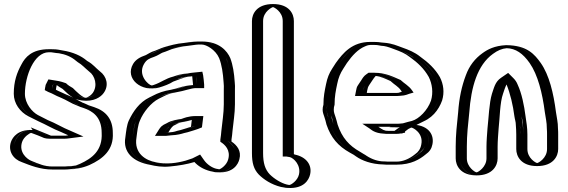

<svg xmlns="http://www.w3.org/2000/svg" viewBox="-20 -787 2805 948"><path d="M233 -544H221C164 -544 127 -513 107 -473C85 -432 68 -388 68 -324C68 -272 104 -228 140 -209C165 -196 190 -183 217 -172C246 -159 271 -143 300 -132L327 -120L311 -118C306 -117 302 -117 298 -117H226C221 -117 214 -120 209 -122C208 -122 207 -122 206 -123C192 -130 175 -136 160 -141C109 -158 66 -124 54 -88C37 -38 71 6 107 17C146 34 183 50 239 50H301C310 50 319 49 329 48C359 45 374 43 402 31C465 2 522 -41 517 -131C517 -199 481 -245 428 -260C424 -261 420 -263 415 -265L400 -270L384 -277C379 -280 373 -282 367 -284C342 -299 315 -312 286 -324L260 -336C252 -339 244 -343 237 -347C238 -352 238 -356 239 -359C239 -361 239 -363 240 -364V-365L245 -375C253 -374 258 -373 266 -371C270 -371 274 -368 277 -367C286 -358 297 -351 310 -344C323 -331 339 -314 355 -305C395 -276 447 -290 471 -324C500 -364 486 -416 452 -440C431 -457 418 -474 393 -488C390 -490 388 -492 387 -493C359 -516 322 -533 278 -539C265 -539 245 -544 233 -544ZM233 -529C241 -529 262 -524 277 -524C318 -518 353 -502 377 -482C380 -479 382 -477 385 -475C408 -462 420 -447 443 -428C471 -408 483 -366 459 -333C439 -305 397 -293 364 -317C350 -327 333 -342 319 -356C305 -363 294 -371 285 -380C281 -381 277 -385 268 -386C262 -387 256 -389 247 -390L236 -391L225 -369V-367C224 -363 224 -361 224 -361C223 -356 223 -353 222 -349L221 -339L230 -334C238 -330 246 -325 254 -322L280 -310C308 -299 335 -285 360 -271C366 -268 373 -266 378 -263L395 -256L410 -251C462 -234 502 -203 502 -131C507 -49 458 -11 396 17C366 30 340 35 301 35H239C198 35 167 26 140 15C127 7 119 6 112 3C83 -6 54 -43 68 -84C78 -113 113 -141 155 -127C171 -122 193 -112 205 -107C212 -104 217 -102 226 -102H298C303 -102 308 -102 313 -103L382 -112L306 -146C278 -156 254 -172 223 -186C214 -190 204 -194 196 -198L147 -222C115 -239 83 -279 83 -324C83 -385 98 -426 120 -466C138 -503 170 -529 221 -529ZM233 -529H221C170 -529 138 -503 120 -466C98 -426 83 -385 83 -324C83 -279 115 -239 147 -222L196 -198C204 -194 214 -190 223 -186C254 -172 278 -156 306 -146L382 -112L313 -103C308 -102 303 -102 298 -102H226C217 -102 212 -104 205 -107C192 -113 171 -122 155 -127C113 -141 78 -113 68 -84C54 -43 83 -6 112 3C152 20 185 35 239 35H301C309 35 318 34 327 33C358 29 369 29 396 17C458 -11 507 -49 502 -131C502 -193 470 -233 424 -246C419 -247 416 -248 410 -251L395 -256L378 -263C373 -266 367 -268 361 -270C335 -285 309 -299 280 -310L254 -322C246 -325 238 -330 230 -334L221 -339L222 -349C223 -353 223 -356 224 -361C224 -361 224 -363 225 -367V-369L236 -391L247 -390C256 -389 262 -387 268 -386C277 -385 281 -381 285 -380C294 -371 305 -363 319 -356C333 -342 349 -326 363 -318C396 -294 439 -305 459 -333C483 -366 471 -408 443 -428C420 -447 408 -463 386 -475C382 -477 380 -479 377 -482C353 -502 318 -518 277 -524C262 -524 241 -529 233 -529ZM237 -347C244 -343 252 -339 260 -336L286 -324C314 -313 342 -299 367 -284C371 -282 374 -282 384 -277L400 -270L415 -265C472 -246 517 -210 517 -131C521 -41 466 2 402 31C370 45 341 50 301 50H239C183 50 145 32 107 17C73 6 37 -38 54 -89C66 -125 109 -158 160 -141C176 -136 187 -132 202 -125C209 -122 219 -117 226 -117H298C302 -117 306 -117 311 -118L327 -120L300 -132C271 -143 246 -159 217 -172L190 -184L140 -209C103 -228 68 -272 68 -324C68 -387 84 -431 107 -473C127 -513 164 -544 221 -544H233C245 -544 264 -539 278 -539C322 -533 359 -515 386 -493C389 -491 390 -490 393 -488C417 -475 430 -458 452 -440C485 -416 500 -365 471 -324C447 -290 395 -276 355 -305C341 -315 326 -328 310 -344C299 -350 286 -358 277 -367C269 -371 254 -374 245 -375C241 -367 239 -358 237 -347ZM201 -342C211 -336 224 -330 235 -326L261 -313C288 -302 314 -289 339 -275C345 -272 352 -270 358 -267L377 -259L392 -254C436 -239 482 -211 482 -131C487 -44 434 -5 377 21C352 32 350 31 322 33C315 34 306 35 301 35H239C200 35 173 23 132 6C114 -2 72 -34 89 -86C98 -113 128 -130 133 -131C133 -131 135 -130 139 -129C157 -123 175 -115 190 -109C192 -108 202 -102 226 -102H298C306 -102 315 -103 322 -104L392 -113L324 -143C295 -154 252 -180 216 -194L167 -219C139 -234 103 -275 103 -324C103 -411 148 -529 221 -529H232C237 -529 253 -525 271 -524C302 -519 332 -507 355 -487C359 -484 360 -483 364 -480C385 -468 398 -452 421 -433C448 -414 464 -365 438 -328C428 -314 413 -307 406 -305C390 -301 355 -337 340 -352C326 -360 316 -366 306 -376C295 -380 278 -386 256 -389L219 -395L205 -367V-365C203 -357 202 -350 201 -342ZM352 -299C361 -295 372 -293 384 -291C443 -283 478 -308 492 -328C519 -365 507 -410 473 -435C452 -452 440 -469 414 -484C411 -486 411 -485 408 -488C381 -511 341 -530 288 -538C272 -540 268 -544 233 -544H221C137 -544 104 -504 86 -469C64 -429 48 -386 48 -324C48 -276 79 -234 120 -213L170 -188C209 -171 240 -151 282 -135L317 -119L303 -117H232C199 -131 165 -144 132 -158L141 -145C70 -149 42 -110 34 -86C19 -42 44 -1 89 14C128 29 177 50 239 50H301C348 50 386 43 421 28C489 -3 542 -47 537 -131C537 -197 505 -238 445 -258C442 -259 438 -260 433 -262L418 -267L403 -274C392 -279 389 -280 388 -280C377 -286 364 -293 352 -299ZM260 -366V-367C266 -362 280 -353 289 -348C307 -331 322 -316 341 -305C329 -311 317 -316 305 -321L279 -333C272 -336 263 -340 256 -344C257 -352 258 -358 260 -366Z M948 -414C933 -413 927 -412 913 -409C893 -409 871 -400 855 -396C842 -392 830 -386 815 -381C797 -369 773 -359 751 -353C683 -334 619 -408 658 -475C672 -500 692 -509 719 -518C747 -533 774 -545 806 -556C831 -564 865 -572 895 -575C913 -578 937 -582 958 -582H977C1034 -582 1078 -544 1096 -503C1109 -470 1116 -427 1119 -382C1120 -369 1121 -357 1120 -345V-272C1120 -226 1112 -181 1108 -140L1106 -119C1105 -111 1104 -104 1103 -97V-92C1130 -76 1153 -42 1142 1C1133 39 1091 75 1041 61L1031 59C1000 51 970 32 953 7C952 8 950 8 949 8L916 18C885 26 849 32 812 35C785 38 757 33 734 28C665 16 605 -28 619 -110C623 -141 626 -172 637 -195C645 -215 656 -230 668 -248C685 -273 709 -296 736 -309L754 -318C779 -331 803 -340 835 -345C870 -353 907 -367 947 -367H953V-369L950 -396C950 -401 949 -407 948 -414ZM947 -199C946 -189 944 -176 943 -165C925 -157 907 -154 887 -147L870 -143C857 -139 840 -134 823 -134C814 -133 804 -132 793 -131H791C797 -140 803 -151 811 -159C811 -160 811 -160 812 -160L832 -170C847 -180 873 -183 893 -187C911 -192 925 -199 947 -199ZM947 -429C932 -428 925 -426 912 -424C886 -423 866 -414 851 -410C835 -406 823 -400 808 -395C782 -377 734 -351 696 -374C666 -392 649 -430 670 -467C682 -488 698 -495 725 -504C742 -512 753 -521 767 -525C784 -531 797 -538 810 -542C835 -550 868 -557 896 -560C914 -562 939 -567 958 -567H977C1027 -567 1066 -533 1082 -497C1094 -465 1101 -426 1104 -381C1105 -368 1106 -357 1105 -345V-272C1105 -228 1097 -182 1093 -141L1091 -120C1090 -112 1089 -105 1088 -98V-84C1114 -69 1138 -44 1127 -3C1119 28 1084 57 1044 46L1034 44C1005 37 979 20 965 -1L958 -12L949 -8L912 4C883 12 847 17 810 20C785 23 760 18 737 13C672 2 621 -37 634 -108C639 -140 642 -169 651 -189C671 -231 702 -275 743 -296L761 -305C785 -318 806 -325 837 -330C875 -336 909 -352 947 -352H968V-370C966 -387 966 -401 963 -417L960 -430ZM798 -167 807 -174 824 -183C840 -194 868 -198 890 -202C905 -206 922 -214 947 -214H964L962 -197C960 -184 959 -168 957 -155C935 -146 912 -140 891 -133L874 -129C862 -125 844 -119 824 -119C816 -118 804 -117 794 -116H763L779 -139C784 -146 789 -158 798 -167ZM947 -429 960 -430 963 -417C966 -401 966 -387 968 -370V-352H947C910 -352 875 -338 838 -330C806 -323 786 -318 761 -305L743 -296C703 -276 668 -232 651 -189C643 -168 639 -141 634 -108C621 -37 671 2 736 13C760 17 784 23 810 20C847 17 883 12 912 4L949 -8L958 -12L965 -1C979 20 1005 37 1034 44L1044 46C1084 57 1119 28 1127 -3C1138 -44 1114 -69 1088 -84V-98C1089 -105 1090 -112 1091 -120L1093 -141C1097 -182 1105 -228 1105 -272V-345C1106 -357 1105 -368 1104 -381C1101 -426 1094 -465 1082 -497C1066 -533 1027 -567 977 -567H958C940 -567 915 -563 897 -560C868 -556 835 -550 810 -542C797 -538 784 -531 767 -525C753 -521 742 -512 725 -504C698 -495 682 -488 670 -467C649 -430 666 -392 696 -374C734 -351 782 -377 808 -395C822 -400 835 -405 850 -410C865 -415 886 -423 912 -424C925 -426 932 -428 947 -429ZM798 -167C789 -158 784 -146 779 -139L763 -116H794C804 -117 816 -118 824 -119C844 -119 862 -125 874 -129L891 -133C912 -140 935 -146 957 -155C959 -168 960 -184 962 -197L964 -214H947C922 -214 905 -206 890 -202C870 -198 843 -195 825 -183L807 -174ZM953 -369V-367H947C905 -367 870 -351 835 -345C803 -340 779 -331 754 -318L736 -309C691 -287 658 -241 637 -195C626 -171 623 -141 619 -110C605 -28 666 16 734 28C758 34 785 38 812 35C849 32 885 26 916 18L953 7C968 30 998 51 1031 59L1041 61C1091 74 1133 39 1142 1C1154 -44 1128 -75 1103 -92V-97C1104 -105 1105 -111 1106 -119L1108 -140C1112 -181 1120 -226 1120 -272V-345C1121 -358 1120 -369 1119 -382C1116 -427 1109 -469 1096 -503C1080 -544 1033 -582 977 -582H958C937 -582 912 -577 895 -575C825 -569 769 -543 719 -518C692 -509 672 -500 658 -475C632 -431 651 -382 688 -361C730 -337 784 -360 815 -381C848 -392 871 -407 912 -409C926 -409 933 -412 948 -414C951 -400 951 -384 953 -369ZM823 -134C841 -134 858 -139 870 -143L887 -147C905 -153 925 -158 943 -165C944 -175 946 -189 947 -199C925 -199 911 -192 894 -187C873 -181 848 -180 832 -170L815 -162C805 -154 798 -142 791 -131H793C802 -132 815 -134 823 -134ZM940 -429C926 -428 915 -426 905 -424C868 -422 846 -412 836 -409C796 -399 776 -380 740 -368C737 -367 732 -365 729 -365C713 -367 659 -416 691 -471C704 -493 717 -498 740 -506C758 -512 776 -525 782 -527C802 -533 818 -541 827 -544C850 -551 881 -558 902 -560C922 -562 948 -567 958 -567H977C998 -567 1044 -542 1062 -500C1075 -467 1081 -426 1084 -381C1085 -368 1086 -357 1085 -345V-272C1085 -227 1077 -182 1073 -141L1071 -120C1070 -112 1069 -105 1068 -98V-87C1091 -73 1119 -46 1107 -1C1100 28 1070 48 1062 49C1061 49 1059 48 1058 48L1047 46C1027 41 1002 25 987 3L968 -24L930 -5L897 6C854 18 802 26 749 14C702 6 640 -28 654 -109C658 -140 661 -170 671 -192C688 -234 726 -280 763 -299L781 -308C804 -320 820 -326 848 -331C891 -338 924 -352 947 -352H988V-369C986 -386 986 -399 983 -415L979 -433ZM777 -163C768 -154 762 -143 757 -135L745 -116H798C807 -117 819 -118 826 -119C855 -120 876 -126 889 -130L906 -134C924 -140 953 -147 977 -158C979 -171 981 -186 982 -198L984 -214H947C909 -214 886 -203 876 -200C859 -197 826 -193 804 -179L788 -171ZM933 -370V-367C882 -364 849 -348 825 -344C788 -338 760 -328 734 -314L716 -305C668 -281 638 -238 616 -192C606 -170 603 -140 599 -109C586 -36 636 12 722 27C747 33 781 39 819 35C862 31 904 24 940 13C957 32 983 49 1018 58L1028 60C1038 63 1045 64 1055 64C1132 68 1156 24 1162 -1C1173 -42 1150 -70 1123 -88V-98C1124 -105 1125 -112 1126 -120L1128 -141C1132 -182 1140 -227 1140 -272V-345C1141 -357 1140 -368 1139 -381C1136 -426 1130 -466 1117 -500C1102 -535 1063 -582 977 -582H958C926 -582 900 -576 889 -575C852 -572 817 -562 790 -554C771 -548 759 -541 747 -537C723 -530 714 -522 700 -515C671 -505 650 -493 637 -471C595 -399 678 -330 766 -355C790 -362 817 -372 835 -384C861 -393 894 -408 914 -409C920 -409 924 -410 929 -411C931 -397 931 -384 933 -370ZM836 -166 852 -174C855 -176 862 -179 864 -180C885 -185 909 -189 927 -195C926 -184 924 -172 923 -161C907 -155 890 -151 872 -145L855 -141C838 -135 827 -134 811 -133C818 -144 825 -157 836 -166Z M1244 -683C1244 -729 1282 -767 1328 -767C1374 -767 1411 -729 1411 -683V-29C1413 -29 1417 -27 1418 -26L1428 -24C1467 -15 1503 26 1491 76C1482 114 1441 151 1391 139L1380 137C1341 127 1304 104 1280 80C1255 53 1244 19 1244 -31ZM1259 -683C1259 -721 1291 -752 1328 -752C1365 -752 1396 -721 1396 -683V-14H1409C1412 -13 1410 -13 1413 -12L1425 -9C1457 -1 1486 32 1476 73C1468 105 1434 134 1394 124L1383 122C1347 113 1313 92 1291 70C1269 47 1259 17 1259 -31ZM1259 -683V-31C1259 17 1269 47 1291 70C1313 92 1347 113 1383 122L1394 124C1434 134 1468 105 1476 73C1486 32 1457 -1 1425 -9L1413 -12C1410 -13 1412 -12 1409 -14H1396V-683C1396 -721 1365 -752 1328 -752C1291 -752 1259 -721 1259 -683ZM1244 -683V-31C1244 19 1255 53 1280 80C1304 104 1340 127 1380 137L1391 139C1442 151 1482 115 1491 76C1503 26 1467 -15 1428 -24L1418 -26C1417 -26 1413 -28 1412 -29H1411V-683C1411 -729 1374 -767 1328 -767C1282 -767 1244 -729 1244 -683ZM1279 -683C1279 -731 1325 -752 1328 -752C1331 -752 1376 -731 1376 -683V-14H1395L1412 -11C1430 -6 1467 28 1456 75C1449 105 1418 125 1410 126H1406L1396 124C1368 117 1334 96 1312 74C1289 50 1279 18 1279 -31ZM1224 -683V-31C1224 18 1233 49 1258 75C1282 99 1319 124 1367 136L1379 138C1387 140 1395 141 1403 141C1481 145 1505 101 1511 75C1522 29 1494 -12 1435 -24L1431 -26V-683C1431 -719 1408 -767 1328 -767C1248 -767 1224 -719 1224 -683Z M1857 -410C1847 -411 1835 -413 1825 -413H1819C1811 -408 1803 -395 1798 -387L1782 -363C1776 -354 1776 -350 1773 -338L1771 -328H1929C1937 -328 1944 -328 1951 -329C1962 -329 1971 -333 1981 -336C1968 -356 1946 -366 1929 -383C1907 -392 1884 -403 1860 -409C1859 -410 1858 -410 1857 -410ZM1979 -164 1967 -158C1960 -152 1954 -149 1946 -143C1945 -143 1945 -143 1945 -142C1942 -141 1939 -141 1937 -141H1896C1893 -141 1887 -141 1880 -142C1858 -142 1847 -152 1833 -161H1929C1947 -161 1963 -162 1979 -164ZM2013 -172C2063 -171 2107 -128 2095 -72C2090 -49 2079 -32 2060 -19C2031 5 1992 26 1938 26H1896C1891 26 1884 26 1875 25C1819 25 1782 3 1747 -18L1729 -29C1671 -61 1635 -102 1612 -170C1609 -182 1606 -193 1602 -206C1596 -219 1593 -232 1593 -245C1593 -254 1594 -262 1597 -271C1597 -311 1603 -341 1610 -374C1616 -405 1626 -428 1641 -452L1659 -480C1685 -517 1714 -551 1757 -569C1774 -576 1791 -580 1808 -580H1828C1837 -580 1847 -579 1856 -578L1870 -576C1901 -574 1922 -565 1947 -556C1980 -544 2008 -533 2034 -512C2073 -484 2107 -453 2131 -410C2149 -375 2156 -330 2143 -288C2126 -239 2085 -193 2034 -178ZM1938 -396C1955 -379 1977 -368 1993 -344L2005 -327L1985 -322C1976 -319 1967 -314 1952 -314C1946 -313 1937 -313 1929 -313H1753L1758 -341C1760 -352 1763 -360 1770 -371L1785 -395C1791 -405 1801 -419 1814 -428H1825C1870 -428 1905 -410 1938 -396ZM1977 -179 2064 -190 1975 -145C1970 -141 1966 -139 1960 -135V-130L1948 -127C1944 -126 1941 -126 1937 -126H1896C1892 -126 1887 -126 1879 -127C1853 -127 1837 -141 1825 -149L1783 -176H1929C1946 -176 1962 -177 1977 -179ZM1876 10H1875C1832 10 1795 -4 1769 -21C1763 -25 1759 -28 1754 -31L1737 -42C1682 -73 1647 -110 1626 -174C1623 -187 1620 -197 1616 -210C1613 -222 1608 -232 1608 -245C1608 -253 1610 -261 1612 -269V-271C1612 -310 1618 -338 1625 -371C1631 -401 1639 -422 1654 -444L1671 -472C1697 -509 1724 -539 1763 -555C1778 -562 1793 -565 1808 -565H1828C1837 -565 1845 -564 1854 -563L1868 -561C1896 -559 1916 -551 1942 -542C1975 -530 2001 -520 2025 -500C2063 -473 2096 -443 2118 -403C2134 -370 2140 -331 2129 -293C2112 -247 2075 -205 2030 -192C1990 -181 1949 -170 1909 -159L2013 -157C2058 -156 2089 -119 2080 -75C2076 -55 2067 -42 2051 -31C2023 -8 1988 11 1938 11H1896C1891 11 1884 11 1876 10ZM1860 -425C1846 -426 1839 -428 1825 -428H1814C1801 -419 1791 -405 1785 -395L1770 -371C1763 -360 1760 -352 1758 -341L1753 -313H1929C1937 -313 1946 -313 1952 -314C1967 -314 1976 -319 1985 -322L2005 -327L1993 -344C1976 -369 1953 -381 1938 -396C1916 -405 1892 -416 1866 -423C1861 -425 1860 -425 1860 -425ZM1977 -179C1962 -177 1946 -176 1929 -176H1783L1825 -149C1837 -141 1853 -127 1879 -127C1887 -126 1892 -126 1896 -126H1937C1941 -126 1944 -126 1948 -127L1960 -130V-135C1966 -139 1970 -141 1975 -145L2064 -190ZM1608 -245C1608 -234 1611 -223 1616 -212C1622 -200 1623 -187 1626 -174C1647 -110 1682 -73 1737 -42L1754 -31C1759 -28 1763 -25 1769 -21C1795 -4 1832 10 1875 10H1876C1884 11 1891 11 1896 11H1938C1988 11 2022 -8 2050 -31C2065 -44 2076 -54 2080 -75C2089 -119 2058 -156 2013 -157L1909 -159C1949 -170 1990 -181 2030 -192C2075 -205 2112 -247 2129 -293C2140 -331 2134 -370 2118 -403C2096 -442 2063 -473 2025 -500C1999 -519 1976 -530 1942 -542C1916 -551 1896 -559 1868 -561L1854 -563C1845 -564 1837 -565 1828 -565H1808C1793 -565 1778 -562 1763 -555C1724 -539 1697 -509 1671 -472L1654 -444C1639 -422 1631 -401 1625 -371C1618 -338 1612 -310 1612 -271V-269C1610 -261 1608 -253 1608 -245ZM1929 -328H1771L1773 -338C1775 -349 1776 -355 1782 -363L1798 -387C1803 -395 1810 -406 1819 -413H1825C1837 -413 1845 -411 1859 -410L1861 -409C1885 -403 1907 -392 1929 -383C1949 -364 1968 -355 1981 -336C1963 -330 1952 -328 1929 -328ZM1896 -141H1937C1939 -141 1941 -141 1945 -142C1946 -142 1944 -143 1945 -143C1953 -148 1961 -153 1967 -158L1979 -164C1963 -162 1947 -161 1929 -161H1833C1846 -152 1859 -142 1880 -142C1888 -142 1892 -141 1896 -141ZM1875 25C1885 26 1890 26 1896 26H1938C1992 26 2032 5 2060 -19C2079 -32 2090 -49 2095 -72C2106 -128 2065 -170 2013 -172L2034 -178C2085 -193 2125 -238 2143 -288C2158 -329 2148 -375 2131 -410C2107 -452 2072 -485 2034 -512C2007 -534 1980 -544 1947 -556C1922 -565 1900 -574 1870 -576L1856 -578C1847 -579 1837 -580 1828 -580H1808C1791 -580 1774 -576 1757 -569C1714 -551 1686 -517 1659 -480L1641 -452C1625 -428 1616 -405 1610 -374C1603 -341 1597 -311 1597 -271C1595 -263 1593 -254 1593 -245C1593 -228 1599 -216 1602 -206C1606 -192 1609 -183 1612 -170C1635 -103 1671 -61 1729 -29L1747 -18C1752 -15 1755 -13 1761 -9C1788 10 1829 25 1875 25ZM1825 -428H1800L1790 -421C1776 -412 1769 -399 1764 -391L1748 -367C1741 -357 1740 -350 1738 -339L1733 -313H1929C1938 -313 1949 -313 1956 -314C1984 -315 1996 -323 2001 -324L2022 -330L2015 -340C1999 -364 1974 -376 1958 -392C1920 -408 1885 -428 1825 -428ZM1980 -138C1985 -141 1990 -146 1996 -150L2082 -193L1969 -178C1957 -176 1944 -176 1929 -176H1769L1804 -153C1813 -147 1829 -129 1876 -127C1883 -126 1889 -126 1896 -126H1937C1946 -126 1953 -127 1958 -128H1966L1969 -130L1980 -132ZM1878 10H1875C1848 10 1817 0 1791 -17C1786 -21 1780 -24 1775 -27L1757 -38C1704 -68 1669 -106 1647 -172C1644 -185 1641 -195 1637 -208C1633 -221 1628 -231 1628 -245C1628 -253 1629 -262 1632 -270V-271C1632 -311 1638 -340 1645 -373C1651 -403 1660 -425 1675 -448L1693 -476C1719 -513 1748 -544 1782 -558C1795 -564 1803 -565 1808 -565H1828C1833 -565 1839 -565 1845 -564L1862 -561C1882 -560 1895 -556 1924 -545C1957 -533 1980 -524 2004 -505C2042 -478 2074 -448 2097 -407C2114 -373 2120 -330 2108 -290C2091 -242 2049 -200 2014 -190C2008 -188 2001 -187 1994 -185L1902 -159L2011 -157C2019 -157 2072 -130 2060 -73C2056 -51 2045 -36 2030 -26C2001 -2 1969 11 1938 11H1896C1894 11 1884 10 1878 10ZM1908 -387C1928 -368 1947 -360 1960 -340L1964 -334C1946 -328 1949 -328 1929 -328H1791L1793 -340C1795 -351 1797 -358 1803 -367L1819 -391C1823 -397 1829 -406 1835 -412C1862 -409 1883 -398 1908 -387ZM1848 -161H1929C1941 -161 1953 -161 1963 -162L1946 -154C1941 -150 1935 -146 1928 -141H1896C1877 -141 1868 -147 1848 -161ZM1872 25C1883 26 1888 26 1896 26H1938C2011 26 2053 -1 2081 -24C2101 -38 2111 -53 2115 -74C2124 -117 2102 -167 2020 -172C2030 -175 2041 -177 2050 -180C2112 -198 2146 -244 2163 -291C2175 -331 2170 -371 2152 -406C2129 -447 2093 -480 2055 -507C2028 -529 1998 -541 1964 -553C1941 -561 1917 -573 1877 -576L1865 -577C1853 -579 1841 -580 1828 -580H1808C1719 -580 1674 -526 1638 -476L1620 -448C1605 -425 1596 -402 1590 -372C1583 -339 1577 -310 1577 -271V-270C1574 -261 1573 -253 1573 -245C1573 -230 1579 -219 1582 -208C1586 -195 1589 -186 1592 -172C1614 -107 1649 -66 1708 -33L1726 -23C1731 -20 1733 -18 1739 -14C1766 5 1813 24 1872 25Z M2334 79C2379 79 2417 40 2417 -5V-63C2417 -89 2420 -127 2422 -152C2428 -204 2431 -278 2444 -322C2454 -350 2461 -380 2483 -395C2491 -387 2497 -378 2502 -366C2521 -324 2533 -265 2540 -211C2543 -195 2547 -183 2547 -169C2548 -163 2548 -155 2548 -146C2549 -137 2549 -130 2549 -123V-51C2549 -5 2587 33 2632 33C2677 33 2716 -5 2716 -51V-123C2716 -132 2716 -141 2715 -152C2715 -186 2709 -205 2705 -235C2693 -328 2672 -419 2629 -480C2597 -526 2556 -564 2480 -564C2440 -562 2408 -549 2384 -529C2346 -502 2319 -466 2301 -418C2280 -364 2267 -305 2262 -232C2256 -175 2250 -122 2250 -63V-5C2250 40 2289 79 2334 79ZM2701 -123V-51C2701 -14 2669 18 2632 18C2595 18 2564 -13 2564 -51V-123C2564 -156 2559 -188 2555 -213C2548 -268 2536 -329 2516 -372C2510 -387 2503 -397 2494 -406L2485 -414L2475 -407C2446 -388 2439 -353 2430 -327C2414 -281 2413 -204 2407 -153C2405 -127 2402 -90 2402 -63V-5C2402 32 2370 64 2333 64C2296 64 2265 32 2265 -5V-63C2265 -121 2271 -173 2277 -231C2282 -303 2295 -360 2315 -413C2332 -459 2358 -492 2393 -517C2417 -534 2442 -547 2480 -549C2551 -549 2586 -515 2617 -471C2657 -413 2678 -325 2690 -233C2694 -202 2700 -184 2700 -152C2701 -142 2701 -131 2701 -123ZM2700 -152C2700 -184 2694 -202 2690 -233C2678 -325 2657 -413 2617 -471C2586 -515 2551 -549 2480 -549C2443 -547 2415 -535 2393 -517C2358 -492 2332 -459 2315 -413C2295 -360 2282 -303 2277 -231C2271 -173 2265 -121 2265 -63V-5C2265 32 2296 64 2333 64C2370 64 2402 32 2402 -5V-63C2402 -90 2405 -127 2407 -153C2413 -205 2416 -278 2430 -326C2438 -353 2447 -388 2475 -407L2485 -414L2494 -406C2503 -397 2510 -387 2516 -372C2536 -329 2548 -268 2555 -213C2557 -199 2562 -188 2562 -170C2563 -159 2564 -136 2564 -123V-51C2564 -13 2595 18 2632 18C2669 18 2701 -14 2701 -51V-123C2701 -131 2701 -142 2700 -152ZM2547 -170C2547 -185 2543 -194 2540 -211C2533 -265 2521 -324 2502 -366C2496 -380 2491 -387 2483 -395C2461 -380 2454 -351 2444 -322C2429 -280 2428 -204 2422 -152C2420 -127 2417 -89 2417 -63V-5C2417 40 2378 79 2333 79C2288 79 2250 40 2250 -5V-63C2250 -122 2256 -175 2262 -232C2267 -305 2280 -364 2301 -418C2319 -466 2346 -502 2384 -529C2409 -547 2438 -562 2480 -564C2557 -564 2597 -526 2629 -480C2672 -418 2693 -328 2705 -235C2709 -205 2715 -186 2715 -152C2716 -142 2716 -131 2716 -123V-51C2716 -5 2677 33 2632 33C2587 33 2549 -5 2549 -51V-123C2549 -135 2547 -160 2547 -170ZM2333 64C2324 63 2285 37 2285 -5V-63C2285 -121 2291 -173 2297 -231C2306 -357 2337 -466 2414 -521C2437 -538 2458 -547 2482 -549C2526 -548 2562 -523 2595 -476C2636 -417 2658 -327 2670 -234C2674 -204 2680 -185 2680 -152C2681 -141 2681 -132 2681 -123V-51C2681 -6 2638 18 2632 18C2625 17 2584 -6 2584 -51V-123C2584 -157 2579 -185 2575 -212C2568 -267 2556 -326 2536 -369C2531 -382 2524 -392 2515 -401L2489 -427L2454 -403C2424 -383 2419 -352 2409 -324C2395 -278 2393 -205 2387 -153C2385 -127 2382 -89 2382 -63V-5C2382 37 2342 63 2333 64ZM2736 -123C2736 -131 2736 -142 2735 -152C2735 -185 2729 -204 2725 -234C2713 -327 2692 -416 2650 -476C2620 -518 2583 -563 2481 -564H2478C2421 -561 2388 -543 2363 -525C2325 -498 2297 -462 2280 -415C2260 -362 2247 -304 2242 -231C2236 -173 2230 -121 2230 -63V-5C2230 30 2253 79 2333 79C2413 79 2437 30 2437 -5V-63C2437 -89 2440 -127 2442 -153C2448 -205 2448 -281 2464 -325C2469 -340 2474 -356 2481 -370C2499 -326 2513 -268 2520 -212C2522 -197 2527 -186 2527 -169C2528 -159 2529 -135 2529 -123V-51C2529 -16 2552 33 2632 33C2712 33 2736 -16 2736 -51Z"/></svg>

Font: Blanket
Style: Black
Weight: 900
Foundry: Cannot Into Space Fonts
Version: Version 0.9